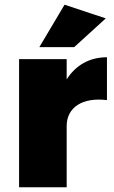

<svg xmlns="http://www.w3.org/2000/svg" viewBox="-20 -795 484 815"><path d="M429 -717 254 -775 147 -595H295ZM263 -458V-544H61V0H263V-260C263 -339 330 -383 434 -370V-552C360 -552 301 -518 263 -458Z"/></svg>

Font: Montserrat ExtraBold
Style: Regular
Weight: 800
Designer: Julieta Ulanovsky
Foundry: Julieta Ulanovsky
Version: Version 4.000